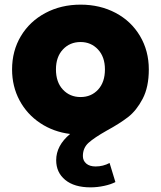

<svg xmlns="http://www.w3.org/2000/svg" viewBox="-20 -571 693 827"><path d="M222 119Q222 56 282 6Q210 -3 153 -41Q96 -79 64 -139Q32 -199 32 -272Q32 -352 70 -415.5Q108 -479 175.5 -515Q243 -551 327 -551Q411 -551 478 -515.5Q545 -480 583 -416Q621 -352 621 -272Q621 -196 594.5 -145.5Q568 -95 532 -67Q496 -39 439 -8Q386 22 361.5 44Q337 66 337 101Q337 121 351.5 133.5Q366 146 392 146Q424 146 452 131L477 213Q459 223 429 229.5Q399 236 370 236Q300 236 261 204Q222 172 222 119ZM432 -272Q432 -326 402 -358Q372 -390 327 -390Q281 -390 251 -358Q221 -326 221 -272Q221 -217 251 -185Q281 -153 327 -153Q373 -153 402.5 -185Q432 -217 432 -272Z"/></svg>

Font: Chess Sans ExtraBold
Style: Regular
Weight: 800
Designer: Wolf Bōese
Foundry: Wolf Bōese
Version: Version 7.223